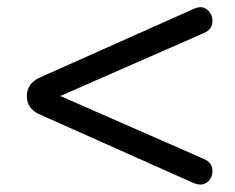

<svg xmlns="http://www.w3.org/2000/svg" viewBox="-20 -548 640 522"><path d="M507 -50 90 -236Q53 -251 53 -287Q53 -322 90 -338L507 -524Q525 -532 537.5 -525.5Q550 -519 555 -505.5Q560 -492 555.5 -478.5Q551 -465 534 -458L144 -287L534 -116Q551 -109 555.5 -95.5Q560 -82 555 -68.5Q550 -55 537.5 -49Q525 -43 507 -50Z"/></svg>

Font: Chiron GoRound TC
Style: Regular
Weight: 400
Designer: Ryoko NISHIZUKA 西塚涼子 (kana, bopomofo & ideographs); Paul D. Hunt (Latin, Greek & Cyrillic); Sandoll Communications 산돌커뮤니
Foundry: Adobe
Version: Version 1.000;hotconv 1.1.1;makeotfexe 2.6.0